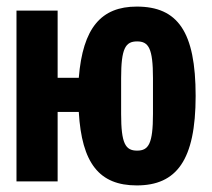

<svg xmlns="http://www.w3.org/2000/svg" viewBox="-20 -548 640 580"><path d="M393.1 12.1C513.1 12.1 571 -63.9 571 -258.2C571 -452.1 517 -528.1 393.1 -528.1C285.9 -528.1 230.1 -464.1 218 -312.9H154.1V-516H29.8V0H154.1V-209.9H218C226.9 -55 279.8 12.1 393.1 12.1ZM345.9 -203.8V-312.1C345.9 -402 359 -422.9 394.2 -422.9C429 -422.9 442.1 -402 442.1 -312.1V-203.8C442.1 -114 429 -93 394.2 -93C359 -93 345.9 -114 345.9 -203.8Z"/></svg>

Font: Margiela Mono Bold
Style: Regular
Weight: 700
Designer: Mike Abbink, Paul van der Laan, Pieter van Rosmalen
Foundry: Bold Monday
Version: Version 2.003 2021